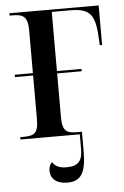

<svg xmlns="http://www.w3.org/2000/svg" viewBox="-53 -574 524 812"><g transform="rotate(-5 209.0 -168.5)"><path d="M18 0H270V60C270 114 252 134 202 134C171 134 153 124 143 107C134 114 129 127 129 142C129 178 156 199 200 199C261 199 280 160 280 72V0V-10H260C216 -10 197 -19 197 -79V-265H301V-275H197V-526H274C356 -526 380 -502 385 -404L387 -368H397V-536H18V-526H30C74 -526 95 -517 95 -456V-275H18V-265H95V-79C95 -19 77 -10 30 -10H18Z"/></g></svg>

Font: Noto Serif Display Condensed Medium
Style: Regular
Weight: 500
Width: 3
Designer: Monotype Design Team
Foundry: Monotype Imaging Inc.
Version: Version 2.009